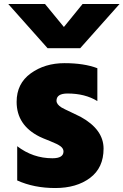

<svg xmlns="http://www.w3.org/2000/svg" viewBox="-20 -905 620 964"><path d="M21.5 -884.8H206.1L300.8 -769.5L394.5 -884.8H580.1L382.8 -663.1H218.8ZM63.5 -393.6Q63.5 -485.4 134.3 -536.6Q205.1 -587.9 303.7 -587.9Q402.3 -587.9 468.8 -562.5V-397.5Q407.2 -435.5 319.3 -435.5Q263.7 -435.5 263.7 -399.4Q263.7 -380.9 289.1 -365.2Q302.7 -357.4 335.4 -342.3Q368.2 -327.1 384.8 -318.4Q500 -254.9 500 -158.7Q500 -62.5 432.1 -11.7Q364.3 39.1 257.3 39.1Q150.4 39.1 66.4 1V-170.9Q145.5 -110.4 243.2 -110.4Q298.8 -110.4 298.8 -144.5Q298.8 -159.2 284.2 -170.4Q269.5 -181.6 231 -196.8Q192.4 -211.9 178.7 -218.8Q63.5 -276.4 63.5 -393.6Z"/></svg>

Font: GenEi M Gothic v2 Black
Style: Regular
Weight: 900
Version: Version 2.0